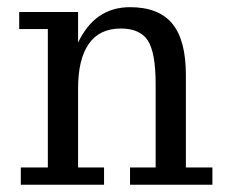

<svg xmlns="http://www.w3.org/2000/svg" viewBox="-20 -507 628 527"><path d="M37.1 0V-47.4H111.3V-427.2H32.7V-474.1H194.3V-390.1Q217.3 -438.5 252.9 -462.9Q288.6 -487.3 336.9 -487.3Q415.5 -487.3 452.9 -442.1Q490.2 -397 490.2 -301.3V-47.4H563V0H336.9V-47.4H407.2V-275.9Q407.2 -362.8 385.7 -395.8Q364.3 -428.7 311.5 -428.7Q252.9 -428.7 223.6 -386.5Q194.3 -344.2 194.3 -264.2V-47.4H265.6V0Z"/></svg>

Font: KhunPaOh
Style: Regular
Weight: 400
Designer: Khon Soe Zaw Thu
Version: Version 1.00 July 11, 2016, initial release